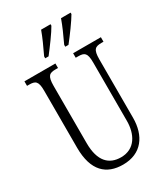

<svg xmlns="http://www.w3.org/2000/svg" viewBox="-226 -1033 1001 1144"><g transform="rotate(-30 274.5 -460.5)"><path d="M325 -784V-771H347C383 -816 434 -886 454 -921V-931H388C372 -886 351 -839 325 -784ZM187 -784V-771H210C245 -816 297 -886 316 -921V-931H251C235 -886 213 -839 187 -784ZM273 10C401 10 463 -80 463 -203V-604C463 -673 480 -683 524 -683H537V-714H346V-683H362C406 -683 422 -673 422 -606V-205C422 -116 382 -34 284 -34C203 -34 148 -84 148 -210V-603C148 -673 165 -683 208 -683H224V-714H11V-683H25C68 -683 85 -673 85 -607V-215C85 -54 160 10 273 10Z"/></g></svg>

Font: Noto Serif Armenian ExtraCondensed Light
Style: Regular
Weight: 300
Width: 2
Designer: Monotype Design Team
Foundry: Monotype Imaging Inc.
Version: Version 2.008